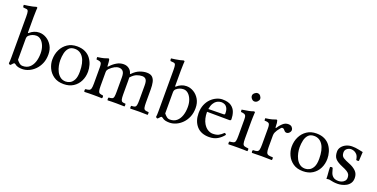

<svg xmlns="http://www.w3.org/2000/svg" viewBox="-21 -1426 4215 2146"><g transform="rotate(20 2086.5 -353.0)"><path d="M167 -404Q190 -425 218.5 -437Q247 -449 279 -449Q323 -449 363.5 -425Q404 -401 430 -357Q456 -313 456 -252Q456 -192 436 -145.5Q416 -99 383.5 -66.5Q351 -34 312 -17Q273 0 235 0Q208 0 186 -5Q164 -10 147 -25Q138 -31 134 -31Q128 -31 119 -22Q114 -15 107.5 -9Q101 -3 96 2Q87 2 82.5 -1Q78 -4 74 -10Q76 -21 77 -36.5Q78 -52 78 -81V-569Q78 -611 73 -627.5Q68 -644 54 -647Q40 -650 14 -651Q10 -654 8.5 -661Q7 -668 7 -674Q7 -679 8 -681Q28 -683 56 -687.5Q84 -692 110 -697.5Q136 -703 148 -708Q161 -708 161 -698Q161 -698 159 -670Q157 -642 157 -593V-409Q157 -395 167 -404ZM174 -373Q157 -359 157 -331V-81Q172 -62 189 -48Q206 -34 229 -34Q277 -34 308 -60.5Q339 -87 354.5 -132Q370 -177 370 -234Q370 -283 355 -321.5Q340 -360 315 -382.5Q290 -405 259 -405Q237 -405 215.5 -397.5Q194 -390 174 -373Z M938 -224Q938 -163 913 -112Q888 -61 840.5 -30.5Q793 0 726 0Q655 0 608.5 -32.5Q562 -65 539 -114.5Q516 -164 516 -215Q516 -280 542 -333Q568 -386 615.5 -417.5Q663 -449 728 -449Q785 -449 825.5 -429Q866 -409 890.5 -375.5Q915 -342 926.5 -302.5Q938 -263 938 -224ZM713 -414Q668 -414 644 -388Q620 -362 611 -322Q602 -282 602 -238Q602 -209 609 -174Q616 -139 632 -107.5Q648 -76 674.5 -55.5Q701 -35 740 -35Q764 -35 790 -48Q816 -61 834 -95Q852 -129 852 -192Q852 -300 815 -357Q778 -414 713 -414Z M1121 -358Q1121 -349 1125 -351.5Q1129 -354 1133 -358Q1164 -393 1203 -416Q1242 -439 1285 -439Q1324 -439 1351 -417.5Q1378 -396 1385 -365Q1387 -359 1390.5 -361Q1394 -363 1396 -365Q1435 -406 1478.5 -422.5Q1522 -439 1561 -439Q1605 -439 1627 -418Q1649 -397 1656.5 -361Q1664 -325 1664 -280V-122Q1664 -81 1668.5 -61.5Q1673 -42 1687 -36.5Q1701 -31 1728 -31Q1731 -27 1731 -14Q1731 -3 1728 2Q1707 2 1681 1Q1655 0 1625 0Q1595 0 1568.5 1Q1542 2 1523 2Q1519 -2 1519 -14Q1519 -27 1523 -31Q1549 -31 1562.5 -36.5Q1576 -42 1580.5 -61.5Q1585 -81 1585 -122V-298Q1585 -348 1569.5 -366.5Q1554 -385 1525 -385Q1496 -385 1462.5 -373Q1429 -361 1393 -321Q1393 -312 1393.5 -302Q1394 -292 1394 -281V-122Q1394 -81 1398.5 -61.5Q1403 -42 1415.5 -36.5Q1428 -31 1453 -31Q1456 -27 1456 -14Q1456 -3 1453 2Q1434 2 1409.5 1Q1385 0 1355 0Q1325 0 1298.5 0.5Q1272 1 1253 2Q1249 -2 1249 -14Q1249 -27 1253 -31Q1280 -33 1293.5 -38.5Q1307 -44 1311 -62.5Q1315 -81 1315 -122V-296Q1315 -346 1296.5 -365.5Q1278 -385 1249 -385Q1200 -385 1141 -328Q1135 -321 1129.5 -311.5Q1124 -302 1124 -286V-122Q1124 -81 1129 -62.5Q1134 -44 1147 -39Q1160 -34 1185 -31Q1190 -26 1190 -14Q1190 -3 1185 2Q1163 1 1139 0.5Q1115 0 1085 0Q1055 0 1027.5 0.5Q1000 1 977 2Q972 -3 972 -14Q972 -26 977 -31Q1005 -33 1019.5 -38.5Q1034 -44 1039.5 -62.5Q1045 -81 1045 -122V-317Q1045 -346 1040 -359.5Q1035 -373 1021 -378Q1007 -383 980 -385Q979 -390 978 -399.5Q977 -409 978 -413Q1030 -420 1055 -427Q1080 -434 1101 -442Q1107 -442 1109.5 -439.5Q1112 -437 1113 -434Q1116 -426 1118 -403Q1120 -380 1121 -358Z M1918 -404Q1941 -425 1969.5 -437Q1998 -449 2030 -449Q2074 -449 2114.5 -425Q2155 -401 2181 -357Q2207 -313 2207 -252Q2207 -192 2187 -145.5Q2167 -99 2134.5 -66.5Q2102 -34 2063 -17Q2024 0 1986 0Q1959 0 1937 -5Q1915 -10 1898 -25Q1889 -31 1885 -31Q1879 -31 1870 -22Q1865 -15 1858.5 -9Q1852 -3 1847 2Q1838 2 1833.5 -1Q1829 -4 1825 -10Q1827 -21 1828 -36.5Q1829 -52 1829 -81V-569Q1829 -611 1824 -627.5Q1819 -644 1805 -647Q1791 -650 1765 -651Q1761 -654 1759.5 -661Q1758 -668 1758 -674Q1758 -679 1759 -681Q1779 -683 1807 -687.5Q1835 -692 1861 -697.5Q1887 -703 1899 -708Q1912 -708 1912 -698Q1912 -698 1910 -670Q1908 -642 1908 -593V-409Q1908 -395 1918 -404ZM1925 -373Q1908 -359 1908 -331V-81Q1923 -62 1940 -48Q1957 -34 1980 -34Q2028 -34 2059 -60.5Q2090 -87 2105.5 -132Q2121 -177 2121 -234Q2121 -283 2106 -321.5Q2091 -360 2066 -382.5Q2041 -405 2010 -405Q1988 -405 1966.5 -397.5Q1945 -390 1925 -373Z M2457 0Q2360 0 2308.5 -59Q2257 -118 2257 -212Q2257 -269 2275.5 -313Q2294 -357 2324 -386.5Q2354 -416 2389 -431.5Q2424 -447 2457 -447Q2527 -447 2563 -421Q2599 -395 2612.5 -355Q2626 -315 2626 -273Q2626 -256 2607 -256L2341 -258Q2341 -215 2349.5 -180.5Q2358 -146 2373 -121Q2396 -83 2425.5 -66Q2455 -49 2482 -49Q2526 -49 2552 -62Q2578 -75 2606 -103Q2623 -102 2627 -87Q2597 -48 2555.5 -24Q2514 0 2457 0ZM2344 -292 2525 -295Q2540 -295 2540 -309Q2540 -351 2527 -374Q2514 -397 2495 -405.5Q2476 -414 2457 -414Q2448 -414 2432 -410.5Q2416 -407 2398.5 -395.5Q2381 -384 2366 -359Q2351 -334 2344 -292Z M2750 -599Q2750 -617 2767 -632Q2784 -647 2802 -647Q2823 -647 2836.5 -630Q2850 -613 2850 -595Q2850 -579 2834.5 -563Q2819 -547 2798 -547Q2780 -547 2765 -563.5Q2750 -580 2750 -599ZM2842 -122Q2842 -81 2847 -62.5Q2852 -44 2867.5 -38.5Q2883 -33 2914 -31Q2918 -25 2918 -14Q2918 -4 2914 2Q2889 1 2860.5 0.5Q2832 0 2802 0Q2772 0 2744 0.5Q2716 1 2690 2Q2686 -4 2686 -14Q2686 -25 2690 -31Q2721 -34 2736.5 -39Q2752 -44 2757 -62.5Q2762 -81 2762 -122V-317Q2762 -346 2757.5 -359.5Q2753 -373 2739 -378.5Q2725 -384 2698 -386Q2697 -391 2696 -400Q2695 -409 2696 -413Q2747 -420 2779 -427Q2811 -434 2832 -442Q2846 -442 2846 -435Q2846 -435 2845 -417Q2844 -399 2843 -372.5Q2842 -346 2842 -321Z M3120 -358Q3120 -354 3123.5 -351Q3127 -348 3131 -356Q3148 -385 3177.5 -412Q3207 -439 3242 -439Q3274 -439 3288 -422Q3302 -405 3302 -391Q3302 -372 3287.5 -356.5Q3273 -341 3255 -341Q3242 -341 3233 -349Q3224 -357 3219 -364Q3213 -372 3206.5 -374.5Q3200 -377 3193 -377Q3187 -377 3178.5 -368Q3170 -359 3161.5 -347.5Q3153 -336 3147 -328Q3138 -315 3130.5 -298Q3123 -281 3123 -261V-122Q3123 -81 3129 -61.5Q3135 -42 3152.5 -36.5Q3170 -31 3205 -31Q3209 -27 3209 -14Q3209 -2 3205 2Q3179 2 3146.5 1Q3114 0 3084 0Q3054 0 3025 1Q2996 2 2970 2Q2965 -3 2965 -14Q2965 -26 2970 -31Q3001 -31 3017 -36.5Q3033 -42 3038.5 -61.5Q3044 -81 3044 -122V-317Q3044 -361 3032 -373Q3020 -385 2979 -385Q2978 -390 2977 -399.5Q2976 -409 2977 -413Q3029 -420 3054 -427Q3079 -434 3100 -442Q3106 -442 3108.5 -439.5Q3111 -437 3112 -434Q3115 -426 3117.5 -407Q3120 -388 3120 -358Z M3785 -224Q3785 -163 3760 -112Q3735 -61 3687.5 -30.5Q3640 0 3573 0Q3502 0 3455.5 -32.5Q3409 -65 3386 -114.5Q3363 -164 3363 -215Q3363 -280 3389 -333Q3415 -386 3462.5 -417.5Q3510 -449 3575 -449Q3632 -449 3672.5 -429Q3713 -409 3737.5 -375.5Q3762 -342 3773.5 -302.5Q3785 -263 3785 -224ZM3560 -414Q3515 -414 3491 -388Q3467 -362 3458 -322Q3449 -282 3449 -238Q3449 -209 3456 -174Q3463 -139 3479 -107.5Q3495 -76 3521.5 -55.5Q3548 -35 3587 -35Q3611 -35 3637 -48Q3663 -61 3681 -95Q3699 -129 3699 -192Q3699 -300 3662 -357Q3625 -414 3560 -414Z M3844 -148Q3849 -153 3861 -153Q3869 -153 3875 -149Q3882 -121 3891 -94.5Q3900 -68 3921.5 -50.5Q3943 -33 3985 -33Q4004 -33 4023.5 -40.5Q4043 -48 4056.5 -63.5Q4070 -79 4070 -103Q4070 -125 4062 -140.5Q4054 -156 4032 -170Q4010 -184 3968 -201Q3910 -225 3884 -253.5Q3858 -282 3858 -337Q3858 -369 3878 -394.5Q3898 -420 3930 -434.5Q3962 -449 3999 -449Q4038 -449 4072.5 -441.5Q4107 -434 4130 -430Q4130 -405 4127 -378Q4124 -351 4124 -324Q4122 -321 4116.5 -320Q4111 -319 4106 -319Q4096 -319 4092 -323Q4086 -366 4067.5 -385.5Q4049 -405 4029.5 -410.5Q4010 -416 3999 -416Q3974 -416 3951.5 -399.5Q3929 -383 3929 -352Q3929 -311 3956.5 -293.5Q3984 -276 4029 -259Q4080 -240 4113 -208.5Q4146 -177 4146 -126Q4146 -89 4129.5 -64.5Q4113 -40 4087.5 -26Q4062 -12 4035 -6Q4008 0 3987 0Q3959 0 3937.5 -3Q3916 -6 3896 -11Q3891 -13 3886 -13Q3881 -13 3876 -13Q3866 -13 3851 -10Q3851 -42 3847.5 -76.5Q3844 -111 3844 -148Z"/></g></svg>

Font: Triodion
Style: Regular
Weight: 400
Version: Version 1.201; ttfautohint (v1.8.4.7-5d5b)